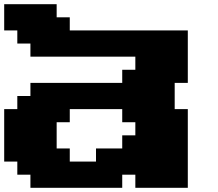

<svg xmlns="http://www.w3.org/2000/svg" viewBox="-20 -895 1040 915"><path d="M625 0H875V-375H812.5V-500H875V-750H312.5V-812.5H250V-875H0V-750H62.5V-687.5H125V-625H625V-562.5H562.5V-500H125V-437.5H62.5V-375H0V-125H62.5V-62.5H125V0H562.5V-62.5H625ZM437.5 -125H312.5V-187.5H250V-312.5H312.5V-375H562.5V-312.5H625V-250H562.5V-187.5H437.5Z"/></svg>

Font: Faithful 32x
Style: Bold
Weight: 400
Foundry: Faithful Resource Pack
Version: Version 1.0; January 27, 2023